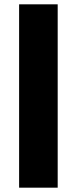

<svg xmlns="http://www.w3.org/2000/svg" viewBox="-20 -770 355 888"><path d="M246.8 -750V98H68.4V-750Z"/></svg>

Font: Unbounded Variable
Style: Regular
Weight: 400
Designer: Luke Prowse, Jean-Baptiste Morizot, Fátima Lázaro, Florian Runge
Foundry: NaN
Version: Version 1.600;FEAKit 1.0